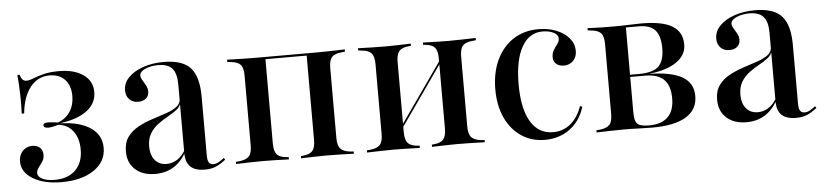

<svg xmlns="http://www.w3.org/2000/svg" viewBox="-35 -587 3272 760"><g transform="rotate(-5 1601.5 -207.5)"><path d="M185.5 11.3Q114.5 11.3 71 -15.3Q27.4 -41.9 27.4 -83.9Q27.4 -109.7 42.7 -125.8Q58.1 -141.9 80.6 -141.9Q100 -141.9 111.3 -131.5Q122.6 -121 122.6 -103.2Q122.6 -87.1 114.5 -75.4Q106.5 -63.7 98.8 -53.6Q91.1 -43.5 91.1 -33.1Q91.1 -18.5 109.3 -9.3Q127.4 0 158.1 0Q211.3 0 241.1 -29.4Q271 -58.9 271 -110.5Q271 -155.6 249.6 -183.9Q228.2 -212.1 191.1 -216.1Q178.2 -212.1 167.7 -210.1Q157.3 -208.1 150 -208.1Q141.9 -208.1 137.1 -210.9Q132.3 -213.7 132.3 -218.5Q132.3 -224.2 137.9 -226.6Q143.5 -229 153.2 -229Q160.5 -229 169.4 -227.8Q178.2 -226.6 191.9 -225Q223.4 -237.9 239.9 -263.7Q256.5 -289.5 256.5 -324.2Q256.5 -366.1 234.3 -389.9Q212.1 -413.7 173.4 -413.7Q126.6 -413.7 96.8 -376.2Q66.9 -338.7 60.5 -272.6H50.8Q52.4 -312.9 51.6 -341.9Q50.8 -371 49.6 -391.5Q48.4 -412.1 46.8 -426.6H55.6Q59.7 -413.7 65.3 -407.3Q71 -400.8 80.6 -400.8Q91.9 -400.8 108.9 -407.7Q125.8 -414.5 150.8 -421Q175.8 -427.4 211.3 -427.4Q272.6 -427.4 308.5 -402Q344.4 -376.6 344.4 -333.1Q344.4 -288.7 307.3 -260.1Q270.2 -231.5 200.8 -221.8V-221Q277.4 -218.5 319.8 -189.5Q362.1 -160.5 362.1 -109.7Q362.1 -54.8 313.7 -21.8Q265.3 11.3 185.5 11.3Z M678.2 -207.3V-334.7Q678.2 -377.4 660.9 -397.2Q643.5 -416.9 605.6 -416.9Q575.8 -416.9 553.6 -406.9Q531.5 -396.8 531.5 -382.3Q531.5 -373.4 537.9 -363.3Q544.4 -353.2 550.8 -341.1Q557.3 -329 557.3 -316.1Q557.3 -299.2 545.6 -289.1Q533.9 -279 514.5 -279Q492.7 -279 479.4 -292.7Q466.1 -306.5 466.1 -328.2Q466.1 -357.3 487.5 -379.4Q508.9 -401.6 545.6 -414.5Q582.3 -427.4 628.2 -427.4Q702.4 -427.4 734.3 -392.3Q766.1 -357.3 766.1 -276.6V-207.3ZM557.3 11.3Q507.3 11.3 477.8 -15.3Q448.4 -41.9 448.4 -87.1Q448.4 -122.6 464.9 -145.2Q481.5 -167.7 507.7 -181.9Q533.9 -196 563.3 -205.6Q592.7 -215.3 619.4 -224.2Q646 -233.1 662.5 -245.6Q679 -258.1 679 -278.2L679.8 -261.3Q676.6 -245.2 661.3 -233.5Q646 -221.8 626.2 -210.9Q606.5 -200 587.1 -185.9Q567.7 -171.8 554.8 -150.8Q541.9 -129.8 541.9 -99.2Q541.9 -64.5 558.9 -44.4Q575.8 -24.2 605.6 -24.2Q627.4 -24.2 647.2 -36.7Q666.9 -49.2 681.5 -74.2V-63.7Q658.9 -25 628.2 -6.9Q597.6 11.3 557.3 11.3ZM766.1 -43.5Q766.1 -24.2 771.8 -15.7Q777.4 -7.3 788.7 -7.3Q800.8 -7.3 812.1 -14.1Q823.4 -21 832.3 -28.2L837.1 -21Q819.4 -6.5 800.4 2.4Q781.5 11.3 754 11.3Q715.3 11.3 696.8 -6.5Q678.2 -24.2 678.2 -60.5V-207.3H766.1Z M1238.7 -2.4Q1212.9 -2.4 1189.1 -1.6Q1165.3 -0.8 1137.1 0V-8.9L1145.2 -9.7Q1172.6 -12.1 1183.5 -25Q1194.4 -37.9 1194.4 -68.5V-412.1H1238.7Q1266.1 -412.1 1291.5 -412.9Q1316.9 -413.7 1346.8 -414.5V-405.6L1333.9 -404Q1305.6 -401.6 1294.4 -389.1Q1283.1 -376.6 1283.1 -346V-68.5Q1283.1 -37.9 1294.4 -25.4Q1305.6 -12.9 1333.9 -9.7L1346.8 -8.9V0Q1316.9 -0.8 1291.5 -1.6Q1266.1 -2.4 1238.7 -2.4ZM987.1 -2.4Q958.9 -2.4 933.9 -1.6Q908.9 -0.8 879 0V-8.9L891.9 -9.7Q920.2 -12.9 931.5 -25.4Q942.7 -37.9 942.7 -68.5V-346Q942.7 -376.6 931.5 -389.1Q920.2 -401.6 891.9 -404L879 -405.6V-414.5Q908.9 -413.7 933.9 -412.9Q958.9 -412.1 987.1 -412.1H1030.6V-68.5Q1030.6 -37.9 1041.5 -25Q1052.4 -12.1 1079.8 -9.7L1088.7 -8.9V0Q1059.7 -0.8 1036.3 -1.6Q1012.9 -2.4 987.1 -2.4ZM1010.5 -403.2V-412.1H1216.1V-403.2Z M1758.9 -2.4Q1733.1 -2.4 1709.3 -1.6Q1685.5 -0.8 1657.3 0V-8.9L1666.1 -9.7Q1692.7 -12.1 1703.6 -25Q1714.5 -37.9 1714.5 -68.5V-207.3H1803.2V-68.5Q1803.2 -37.9 1814.5 -25.4Q1825.8 -12.9 1854 -9.7L1866.9 -8.9V0Q1837.1 -0.8 1811.7 -1.6Q1786.3 -2.4 1758.9 -2.4ZM1507.3 -2.4Q1479 -2.4 1454 -1.6Q1429 -0.8 1399.2 0V-8.9L1412.1 -9.7Q1440.3 -12.9 1451.6 -25.4Q1462.9 -37.9 1462.9 -68.5V-346Q1462.9 -376.6 1451.6 -389.1Q1440.3 -401.6 1412.1 -404L1399.2 -405.6V-414.5Q1429 -413.7 1454 -412.9Q1479 -412.1 1507.3 -412.1Q1533.1 -412.1 1556.5 -412.9Q1579.8 -413.7 1608.9 -414.5V-405.6L1600 -404.8Q1572.6 -402.4 1561.7 -389.5Q1550.8 -376.6 1550.8 -346V-68.5Q1550.8 -37.9 1561.7 -25Q1572.6 -12.1 1600 -9.7L1608.9 -8.9V0Q1579.8 -0.8 1556.5 -1.6Q1533.1 -2.4 1507.3 -2.4ZM1714.5 -207.3V-346Q1714.5 -376.6 1703.6 -389.5Q1692.7 -402.4 1665.3 -404.8L1657.3 -405.6V-414.5Q1685.5 -413.7 1709.3 -412.9Q1733.1 -412.1 1758.9 -412.1Q1786.3 -412.1 1811.7 -412.9Q1837.1 -413.7 1866.9 -414.5V-405.6L1854 -404Q1825.8 -401.6 1814.5 -389.1Q1803.2 -376.6 1803.2 -346V-207.3ZM1509.7 -30.6 1508.1 -40.3 1749.2 -383.9 1750.8 -374.2Z M2105.6 11.3Q2052.4 11.3 2012.1 -15.7Q1971.8 -42.7 1949.2 -91.1Q1926.6 -139.5 1926.6 -204.8Q1926.6 -271 1950.4 -321.4Q1974.2 -371.8 2016.9 -399.6Q2059.7 -427.4 2116.9 -427.4Q2156.5 -427.4 2188.3 -414.5Q2220.2 -401.6 2238.7 -379.4Q2257.3 -357.3 2257.3 -329Q2257.3 -304.8 2242.7 -289.9Q2228.2 -275 2205.6 -275Q2186.3 -275 2175 -285.1Q2163.7 -295.2 2163.7 -311.3Q2163.7 -328.2 2171.4 -340.3Q2179 -352.4 2186.7 -362.5Q2194.4 -372.6 2194.4 -383.9Q2194.4 -398.4 2176.6 -407.7Q2158.9 -416.9 2132.3 -416.9Q2079 -416.9 2049.6 -364.5Q2020.2 -312.1 2020.2 -216.1Q2020.2 -120.2 2051.2 -68.1Q2082.3 -16.1 2140.3 -16.1Q2179.8 -16.1 2209.3 -40.3Q2238.7 -64.5 2254.8 -109.7L2263.7 -106.5Q2246.8 -50.8 2204.8 -19.8Q2162.9 11.3 2105.6 11.3Z M2419.4 -2.4Q2391.9 -2.4 2366.5 -1.6Q2341.1 -0.8 2311.3 0V-8.9L2324.2 -9.7Q2352.4 -12.9 2363.7 -25.4Q2375 -37.9 2375 -68.5V-346Q2375 -376.6 2363.7 -389.1Q2352.4 -401.6 2324.2 -404L2311.3 -405.6V-414.5Q2341.1 -412.9 2366.1 -412.5Q2391.1 -412.1 2419.4 -412.1H2417.7Q2445.2 -412.1 2473 -413.3Q2500.8 -414.5 2525.8 -414.5Q2608.1 -414.5 2647.6 -390.7Q2687.1 -366.9 2687.1 -316.9Q2687.1 -275 2648.4 -248Q2609.7 -221 2541.1 -213.7V-212.9Q2627.4 -211.3 2670.2 -186.3Q2712.9 -161.3 2712.9 -109.7Q2712.9 -55.6 2666.9 -27.8Q2621 0 2533.1 0Q2507.3 0 2478.2 -1.2Q2449.2 -2.4 2420.2 -2.4ZM2462.9 -69.4Q2462.9 -44.4 2467.7 -31.5Q2472.6 -18.5 2485.9 -14.1Q2499.2 -9.7 2525 -9.7H2520.2Q2570.2 -9.7 2595.6 -34.7Q2621 -59.7 2621 -108.9Q2621 -158.9 2596.8 -183.1Q2572.6 -207.3 2522.6 -207.3H2439.5V-216.1H2499.2Q2554 -216.1 2576.6 -237.9Q2599.2 -259.7 2599.2 -309.7Q2599.2 -358.9 2579 -381.5Q2558.9 -404 2514.5 -404H2461.3L2462.9 -405.6Z M3027.4 -207.3V-334.7Q3027.4 -377.4 3010.1 -397.2Q2992.7 -416.9 2954.8 -416.9Q2925 -416.9 2902.8 -406.9Q2880.6 -396.8 2880.6 -382.3Q2880.6 -373.4 2887.1 -363.3Q2893.5 -353.2 2900 -341.1Q2906.5 -329 2906.5 -316.1Q2906.5 -299.2 2894.8 -289.1Q2883.1 -279 2863.7 -279Q2841.9 -279 2828.6 -292.7Q2815.3 -306.5 2815.3 -328.2Q2815.3 -357.3 2836.7 -379.4Q2858.1 -401.6 2894.8 -414.5Q2931.5 -427.4 2977.4 -427.4Q3051.6 -427.4 3083.5 -392.3Q3115.3 -357.3 3115.3 -276.6V-207.3ZM2906.5 11.3Q2856.5 11.3 2827 -15.3Q2797.6 -41.9 2797.6 -87.1Q2797.6 -122.6 2814.1 -145.2Q2830.6 -167.7 2856.9 -181.9Q2883.1 -196 2912.5 -205.6Q2941.9 -215.3 2968.5 -224.2Q2995.2 -233.1 3011.7 -245.6Q3028.2 -258.1 3028.2 -278.2L3029 -261.3Q3025.8 -245.2 3010.5 -233.5Q2995.2 -221.8 2975.4 -210.9Q2955.6 -200 2936.3 -185.9Q2916.9 -171.8 2904 -150.8Q2891.1 -129.8 2891.1 -99.2Q2891.1 -64.5 2908.1 -44.4Q2925 -24.2 2954.8 -24.2Q2976.6 -24.2 2996.4 -36.7Q3016.1 -49.2 3030.6 -74.2V-63.7Q3008.1 -25 2977.4 -6.9Q2946.8 11.3 2906.5 11.3ZM3115.3 -43.5Q3115.3 -24.2 3121 -15.7Q3126.6 -7.3 3137.9 -7.3Q3150 -7.3 3161.3 -14.1Q3172.6 -21 3181.5 -28.2L3186.3 -21Q3168.5 -6.5 3149.6 2.4Q3130.6 11.3 3103.2 11.3Q3064.5 11.3 3046 -6.5Q3027.4 -24.2 3027.4 -60.5V-207.3H3115.3Z"/></g></svg>

Font: Playfair 144pt SemiCondensed Medium
Style: Regular
Weight: 500
Width: 4
Designer: Claus Eggers Sørensen
Foundry: Claus Eggers Sørensen
Version: Version 2.203